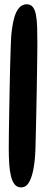

<svg xmlns="http://www.w3.org/2000/svg" viewBox="-20 -682 233 876"><path d="M76.5 173Q58 173 47 159.5Q36 146 30 121.5Q24 97 22 65Q20 33 20 -4Q20 -30 20.5 -73.5Q21 -117 22 -169.5Q23 -222 24 -276.5Q25 -331 26.2 -379.8Q27.5 -428.5 28.8 -464.8Q30 -501 31 -516Q35 -561.5 43.2 -594.5Q51.5 -627.5 66 -645Q80.5 -662.5 102 -662.5Q119.5 -662.5 129.5 -650.2Q139.5 -638 144 -614.5Q148.5 -591 149.5 -557Q150.5 -523 150.5 -479.5Q150.5 -459.5 150 -428.5Q149.5 -397.5 149 -359.2Q148.5 -321 147.8 -279Q147 -237 146.2 -195.5Q145.5 -154 144.5 -115.8Q143.5 -77.5 142.8 -46.8Q142 -16 141.5 3Q140 46.5 133.2 85.5Q126.5 124.5 113 148.8Q99.5 173 76.5 173Z"/></svg>

Font: Gluten Thin Medium
Style: Regular
Weight: 500
Version: Version 1.300